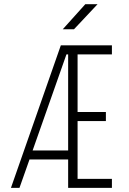

<svg xmlns="http://www.w3.org/2000/svg" viewBox="-20 -914 626 934"><path d="M33.2 0H74.7L123.5 -138.2H311.5V0H524.4V-43.9H357.4V-325.2H495.1V-369.1H357.4V-649.4H524.4V-693.4H275.9ZM311.5 -649.4V-182.1H138.7L303.2 -649.4ZM285.2 -771.5H339.8L454.6 -893.6H395Z"/></svg>

Font: Cascadia Code PL ExtraLight
Style: Regular
Weight: 200
Monospace: yes
Designer: Aaron Bell
Foundry: Saja Typeworks
Version: Version 2404.023